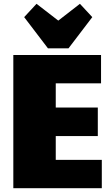

<svg xmlns="http://www.w3.org/2000/svg" viewBox="-20 -989 582 1009"><path d="M223 -149H515V0H50V-700H511V-551H223L273 -667V-338L223 -424H494V-274H223L273 -360V-33ZM465 -899 340 -735H232L107 -899L172 -969L361 -823H212L400 -969Z"/></svg>

Font: Pathway Extreme Condensed Black
Style: Regular
Weight: 900
Width: 3
Version: Version 1.001;gftools[0.9.26]